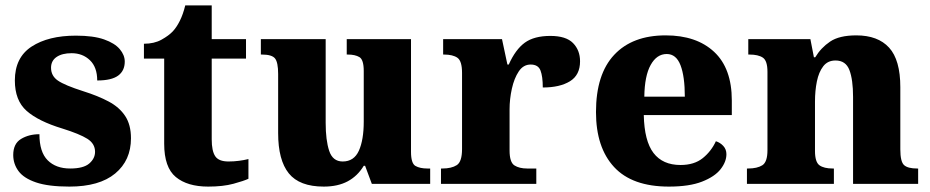

<svg xmlns="http://www.w3.org/2000/svg" viewBox="-20 -681 3445 711"><path d="M237 10Q159 10 113.5 -5.5Q68 -21 48.5 -47.5Q29 -74 29 -107Q29 -149 58 -166.5Q87 -184 126 -184Q126 -118 156.5 -87.5Q187 -57 240 -57Q289 -57 310.5 -75.5Q332 -94 332 -119Q332 -149 303.5 -167Q275 -185 211 -205Q122 -232 78.5 -270.5Q35 -309 35 -383Q35 -468 97 -508.5Q159 -549 261 -549Q326 -549 365.5 -535Q405 -521 423.5 -499Q442 -477 442 -453Q442 -419 417.5 -401Q393 -383 340 -383Q340 -432 313 -458Q286 -484 245 -484Q210 -484 189.5 -470Q169 -456 169 -430Q169 -400 194.5 -382.5Q220 -365 289 -343Q343 -326 382.5 -305Q422 -284 443.5 -251.5Q465 -219 465 -169Q465 -87 406.5 -38.5Q348 10 237 10Z M751 10Q674 10 631 -25.5Q588 -61 588 -149V-464H513V-519Q551 -519 578 -534Q605 -549 620 -565Q634 -580 646 -604Q658 -628 666 -661H764V-536H891V-464H764V-165Q764 -122 777 -102.5Q790 -83 826 -83Q846 -83 865 -85.5Q884 -88 900 -92V-19Q883 -11 844.5 -0.5Q806 10 751 10Z M1179 10Q1089 10 1049.5 -39Q1010 -88 1010 -188V-407Q1010 -450 998.5 -464.5Q987 -479 950 -479H946V-536H1186V-226Q1186 -162 1199 -122.5Q1212 -83 1249 -83Q1291 -83 1309 -123Q1327 -163 1327 -231V-418Q1327 -460 1311 -469.5Q1295 -479 1268 -479H1264V-536H1502V-119Q1502 -76 1518.5 -66.5Q1535 -57 1563 -57H1573V0H1357L1332 -67H1327Q1304 -29 1267.5 -9.5Q1231 10 1179 10Z M1613 0V-57H1618Q1652 -57 1671.5 -69.5Q1691 -82 1691 -129V-411Q1691 -455 1674 -467Q1657 -479 1624 -479H1621V-536H1839L1859 -442H1864Q1889 -498 1923.5 -523Q1958 -548 2018 -548Q2076 -548 2102 -521.5Q2128 -495 2128 -454Q2128 -403 2090.5 -380Q2053 -357 1990 -357Q1990 -398 1981.5 -420Q1973 -442 1945 -442Q1918 -442 1901 -416.5Q1884 -391 1875.5 -352.5Q1867 -314 1867 -276V-124Q1867 -80 1885 -68.5Q1903 -57 1932 -57H1966V0Z M2457 10Q2321 10 2254 -62.5Q2187 -135 2187 -266Q2187 -406 2254.5 -478Q2322 -550 2445 -550Q2559 -550 2624.5 -489Q2690 -428 2690 -309V-255H2364Q2366 -159 2400 -114.5Q2434 -70 2500 -70Q2551 -70 2582.5 -95.5Q2614 -121 2631 -158Q2647 -153 2658.5 -140.5Q2670 -128 2670 -110Q2670 -82 2648.5 -54.5Q2627 -27 2580 -8.5Q2533 10 2457 10ZM2516 -323Q2516 -398 2500 -439.5Q2484 -481 2449 -481Q2412 -481 2389.5 -440.5Q2367 -400 2366 -323Z M2746 0V-57H2750Q2784 -57 2803 -69Q2822 -81 2822 -125V-415Q2822 -456 2805 -467.5Q2788 -479 2755 -479H2751V-536H2981L2994 -469H2999Q3020 -504 3054 -527Q3088 -550 3151 -550Q3231 -550 3272.5 -504.5Q3314 -459 3314 -358V-128Q3314 -82 3328 -69.5Q3342 -57 3376 -57H3380V0H3139V-322Q3139 -386 3125.5 -421.5Q3112 -457 3074 -457Q3045 -457 3028.5 -435.5Q3012 -414 3005 -379.5Q2998 -345 2998 -305V-122Q2998 -81 3014.5 -69Q3031 -57 3064 -57H3068V0Z"/></svg>

Font: Noto Serif ExtraBold
Style: Regular
Weight: 800
Designer: Monotype Design Team
Foundry: Monotype Imaging Inc.
Version: Version 2.014